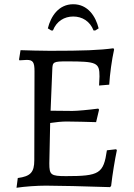

<svg xmlns="http://www.w3.org/2000/svg" viewBox="-20 -877 631 907"><path d="M230 -733C247 -777 284 -799 326 -799C368 -799 405 -777 422 -733H430L446 -743C432 -800 395 -857 326 -857C257 -857 220 -800 206 -743L222 -733ZM529 -172 485 -167C469 -57 450 -45 292 -45C220 -45 213 -51 213 -105L217 -296C242 -300 273 -303 294 -303C333 -303 397 -301 434 -300L448 -359L444 -364C399 -358 344 -353 322 -353L219 -354L227 -548C228 -585 232 -587 297 -587C438 -587 450 -581 450 -516C450 -506 449 -485 448 -473L496 -477C499 -527 508 -594 519 -643L516 -649C450 -640 375 -637 216 -637C172 -637 111 -639 77 -640L70 -596L72 -592C82 -593 98 -594 106 -594C136 -594 143 -583 143 -540L142 -120C142 -63 124 -44 64 -36L58 10C97 4 155 0 197 0C252 0 380 3 500 7L505 1C511 -53 523 -125 532 -167Z"/></svg>

Font: Alegreya SC
Style: Regular
Weight: 400
Designer: Juan Pablo del Peral
Foundry: Huerta Tipografica
Version: Version 2.007;PS 002.007;hotconv 1.0.88;makeotf.lib2.5.64775